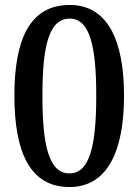

<svg xmlns="http://www.w3.org/2000/svg" viewBox="-20 -744 559 774"><path d="M260 10C412 10 480 -133 480 -358C480 -585 412 -724 261 -724C99 -724 38 -583 38 -359C38 -132 100 10 260 10ZM260 -45C176 -45 151 -161 151 -358C151 -555 176 -669 261 -669C343 -669 368 -555 368 -358C368 -161 343 -45 260 -45Z"/></svg>

Font: Noto Serif Hebrew SemiCondensed Medium
Style: Regular
Weight: 500
Width: 4
Designer: Monotype Design Team
Foundry: Monotype Imaging Inc.
Version: Version 2.004